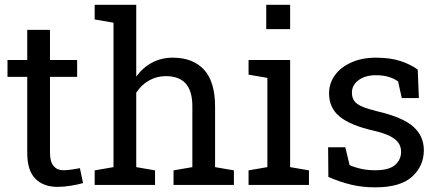

<svg xmlns="http://www.w3.org/2000/svg" viewBox="-20 -782 1856 812"><path d="M222.7 8.3Q164.1 8.3 129.6 -26.1Q95.2 -60.5 95.2 -136.2V-457H11.7V-528.3H95.2V-655.8H191.4V-528.3H306.2V-457H191.4V-136.2Q191.4 -98.1 206.5 -80.1Q221.7 -62 247.1 -62Q264.2 -62 285.2 -65.2Q306.2 -68.4 317.9 -70.8L331.1 -7.8Q310.1 -1.5 279.5 3.4Q249 8.3 222.7 8.3Z M380.4 0V-61.5L460 -75.2V-686L380.4 -699.7V-761.7H556.2V-458Q583.5 -496.1 623 -517.1Q662.6 -538.1 710.9 -538.1Q795.9 -538.1 842.8 -487.3Q889.6 -436.5 889.6 -331.1V-75.2L969.2 -61.5V0H713.9V-61.5L793.5 -75.2V-332Q793.5 -397.5 765.4 -428.7Q737.3 -460 681.6 -460Q642.1 -460 609.6 -441.2Q577.1 -422.4 556.2 -390.1V-75.2L635.7 -61.5V0Z M1031.2 0V-61.5L1110.8 -75.2V-452.6L1031.2 -466.3V-528.3H1207V-75.2L1286.6 -61.5V0ZM1106 -658.7V-761.7H1207V-658.7Z M1566.9 10.3Q1513.7 10.3 1467.3 -0.5Q1420.9 -11.2 1368.7 -33.7L1367.7 -159.2H1440.4L1458.5 -83.5Q1485.8 -72.3 1511.5 -67.1Q1537.1 -62 1566.9 -62Q1625.5 -62 1650.9 -84.5Q1676.3 -106.9 1676.3 -140.1Q1676.3 -161.1 1665.3 -177.5Q1654.3 -193.8 1628.4 -206.8Q1602.5 -219.7 1557.6 -230Q1461.9 -252 1416.7 -288.8Q1371.6 -325.7 1371.6 -387.2Q1371.6 -429.2 1396 -463.4Q1420.4 -497.6 1465.6 -517.8Q1510.7 -538.1 1569.3 -538.1Q1629.4 -538.1 1672.1 -524.4Q1714.8 -510.7 1746.6 -487.8L1751.5 -367.2H1679.2L1663.6 -437.5Q1646.5 -450.2 1623 -457Q1599.6 -463.9 1569.3 -463.9Q1524.4 -463.9 1496.3 -442.9Q1468.3 -421.9 1468.3 -390.1Q1468.3 -369.1 1478.3 -355.2Q1488.3 -341.3 1511.5 -331.3Q1534.7 -321.3 1574.7 -311.5Q1685.1 -285.6 1728.8 -245.6Q1772.5 -205.6 1772.5 -147Q1772.5 -80.1 1722.9 -34.9Q1673.3 10.3 1566.9 10.3Z"/></svg>

Font: Hanuman
Style: Regular
Weight: 400
Designer: Danh Hong
Foundry: Danh Hong
Version: Version 9.000